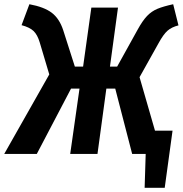

<svg xmlns="http://www.w3.org/2000/svg" viewBox="-50 -728 864 908"><path d="M683 -110H766L729 160H634L639 0H575L495 -309H453L411 0H282L326 -309H286L124 0H-30L183 -376L138 -527Q127 -564 108.5 -581.5Q90 -599 52 -609L89 -708Q159 -695 195 -667.5Q231 -640 249 -585L304 -413H343L382 -692H508L470 -413H504L601 -588Q624 -630 645.5 -652.5Q667 -675 695 -686.5Q723 -698 769 -708L794 -608Q762 -600 742.5 -583Q723 -566 700 -524L610 -363Z"/></svg>

Font: Fira Sans Extra Condensed SemiBold
Style: Italic
Weight: 600
Width: 3
Italic angle: -8°
Designer: Carrois Corporate & Edenspiekermann AG
Foundry: Carrois Corporate GbR & Edenspiekermann AG
Version: Version 4.203